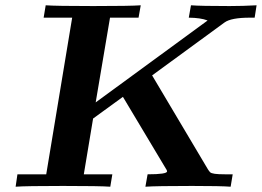

<svg xmlns="http://www.w3.org/2000/svg" viewBox="-20 -706 990 726"><path d="M39.1 0 45.9 -46.9H154.8L252.9 -639.2H145L152.8 -686Q190.9 -683.1 332 -683.1Q474.1 -683.1 512.2 -686L503.9 -639.2H396L341.8 -318.8L764.2 -627.9V-628.9Q738.3 -638.7 693.8 -639.2L702.1 -686Q738.3 -683.1 848.1 -683.1Q898.9 -683.1 950.2 -686L942.9 -639.2H924.8Q854 -639.2 829.1 -621.1L555.2 -420.9L766.1 -65.9Q771 -58.1 774.9 -54.4Q778.8 -50.8 792 -48.8Q805.2 -46.9 831.1 -46.9H859.9L852.1 0Q814.9 -2.9 706.1 -2.9Q571.3 -2.9 529.8 0L538.1 -46.9Q611.8 -46.9 611.8 -58.1Q611.8 -62 606.9 -68.8L444.8 -339.8L332 -257.8L296.9 -46.9H404.8L397 0Q358.9 -2.9 218 -2.9Q77.1 -2.9 39.1 0Z"/></svg>

Font: CMU Serif Extra
Style: BoldSlanted
Weight: 700
Italic angle: -9.46001°
Version: Version 0.7.0